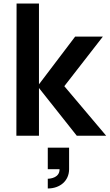

<svg xmlns="http://www.w3.org/2000/svg" viewBox="-20 -770 622 1089"><path d="M72.9 0H201V-270.8L415.6 0H582.3L344.8 -281.2L563.5 -562.5H406.3L201 -291.7V-750H74ZM371.9 189.6V67.7H251V189.6H317.7C318.8 237.5 266.7 243.8 251 243.8V299C320.8 299 371.9 255.2 371.9 189.6Z"/></svg>

Font: Manrope3 Bold
Style: Regular
Weight: 700
Designer: Mikhail Sharanda
Foundry: Mikhail Sharanda
Version: Version 3.000;PS 003.000;hotconv 1.0.88;makeotf.lib2.5.64775